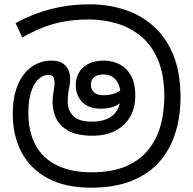

<svg xmlns="http://www.w3.org/2000/svg" viewBox="-20 -856 890 887"><path d="M400 11Q281 11 200.5 -32.5Q120 -76 79.5 -152.5Q39 -229 39 -329Q39 -409 62.5 -464Q86 -519 126.5 -547.5Q167 -576 218 -576Q252 -576 270.5 -563Q289 -550 296.5 -532Q304 -514 304 -498Q304 -470 298.5 -445Q293 -420 293 -385Q293 -346 318.5 -320Q344 -294 406 -294Q445 -294 474.5 -306.5Q504 -319 520.5 -345.5Q537 -372 537 -414Q537 -460 516 -486Q495 -512 459 -512Q431 -512 415.5 -500Q400 -488 400 -464Q400 -442 415 -429Q430 -416 456 -416Q488 -416 511 -425Q534 -434 561 -455L574 -410Q550 -388 521.5 -371Q493 -354 445 -354Q390 -354 360 -384.5Q330 -415 330 -464Q330 -493 343.5 -518.5Q357 -544 386 -560Q415 -576 461 -576Q496 -576 529 -560.5Q562 -545 583.5 -509.5Q605 -474 605 -413Q605 -357 580.5 -315.5Q556 -274 512 -251.5Q468 -229 407 -229Q339 -229 298.5 -250.5Q258 -272 240.5 -307Q223 -342 223 -382Q223 -411 227.5 -433.5Q232 -456 232 -475Q232 -489 227 -499.5Q222 -510 204 -510Q178 -510 156.5 -489Q135 -468 123 -429Q111 -390 111 -335Q111 -246 145 -184.5Q179 -123 244.5 -91.5Q310 -60 402 -60Q498 -60 562.5 -88Q627 -116 666 -165Q705 -214 722 -277Q739 -340 739 -409Q739 -513 708.5 -582.5Q678 -652 627 -692Q576 -732 515 -749Q454 -766 394 -766Q326 -766 273 -756Q220 -746 174.5 -727.5Q129 -709 83 -683L52 -749Q99 -775 152 -794.5Q205 -814 265.5 -825Q326 -836 394 -836Q478 -836 553.5 -812Q629 -788 687.5 -736.5Q746 -685 780 -603.5Q814 -522 814 -407Q814 -319 790.5 -243Q767 -167 717.5 -110Q668 -53 589.5 -21Q511 11 400 11Z"/></svg>

Font: lsinhala85
Style: Book
Weight: 400
Designer: Jelle Bosma - Monotype Design Team
Foundry: Monotype Imaging Inc.
Version: Version 2.003